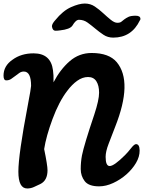

<svg xmlns="http://www.w3.org/2000/svg" viewBox="-20 -1052 815 1087"><path d="M295 -878Q277 -878 274 -903Q274 -917 293 -938Q336 -991 382 -1011.5Q428 -1032 460 -1032Q492 -1032 517 -1015Q542 -998 564 -977.5Q586 -957 607 -940Q628 -923 644 -923Q660 -923 667 -929Q674 -935 684 -942.5Q694 -950 707.5 -956.5Q721 -963 748 -963Q775 -963 775 -945Q775 -939 772 -937Q725 -839 621 -839Q590 -839 566 -855Q542 -871 520 -889.5Q498 -908 476 -924Q454 -940 427 -940Q409 -940 390 -907Q376 -886 320 -880Q306 -878 295 -878ZM578 -164Q578 -112 601 -112Q626 -112 688 -174Q704 -190 722 -213Q740 -236 750 -236Q770 -236 770.5 -200.5Q771 -165 750 -129.5Q729 -94 695.5 -64.5Q662 -35 621 -16Q580 3 541 3Q482 3 459.5 -26.5Q437 -56 437 -95Q437 -134 444 -172Q456 -232 514 -404Q541 -486 541 -527Q541 -568 525.5 -592Q510 -616 478.5 -616Q447 -616 417 -594.5Q387 -573 361 -538Q314 -477 277.5 -378.5Q241 -280 230 -208Q249 -116 249 -88Q249 -30 208 -10Q189 -1 171.5 7Q154 15 134 15Q84 15 84 -80.5Q84 -176 137 -454Q156 -554 156 -566Q156 -647 115 -647Q101 -647 89.5 -639Q78 -631 66.5 -622Q55 -613 43 -605Q31 -597 15.5 -597Q0 -597 0 -624Q0 -679 51 -714Q100 -750 170 -750Q268 -750 280 -654Q284 -626 283 -593V-586Q321 -659 374.5 -705.5Q428 -752 499 -752Q597 -752 641 -700Q733 -589 632 -334Q612 -282 595 -238Q578 -194 578 -164Z"/></svg>

Font: Leckerli One
Style: Regular
Weight: 400
Version: Version 1.001